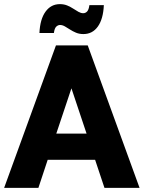

<svg xmlns="http://www.w3.org/2000/svg" viewBox="-20 -910 696 930"><path d="M0 0 251 -690H405L656 0H486L428 -174L513 -136H139L221 -166L166 0ZM230 -195 181 -263H471L422 -195L303 -551H349ZM171 -750Q174 -817 200.5 -853.5Q227 -890 270 -890Q290 -890 306 -883.3Q322 -876.5 335 -868Q348 -859.5 360 -852.7Q372 -846 383 -846Q394 -846 402 -854.4Q410 -862.8 413 -885H483Q480 -818 454 -781.5Q428 -745 384 -745Q364 -745 348 -751.7Q332 -758.5 319 -767Q306 -775.5 294 -782.3Q282 -789 271 -789Q261 -789 252.5 -781Q244 -773 241 -750Z"/></svg>

Font: Radio Canada
Style: Regular
Weight: 400
Designer: Charles Daoud, Etienne Aubert Bonn, Alexandre Saumier Demers, Jacques Le Bailly
Foundry: Radio-Canada
Version: Version 2.104;gftools[0.9.28.dev5+ged2979d]